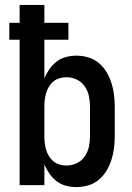

<svg xmlns="http://www.w3.org/2000/svg" viewBox="-20 -755 540 783"><path d="M292 8Q270 8 249 2.5Q228 -3 211 -16Q194 -29 181.5 -47Q169 -65 161 -85V0H60V-593H18V-662H60V-735H161V-662H259V-593H161V-435Q169 -455 181.5 -473Q194 -491 211 -504Q228 -517 249 -522.5Q270 -528 292 -528Q316 -528 340 -521Q364 -514 383 -498Q402 -482 414.5 -461Q427 -440 434.5 -416.5Q442 -393 445 -368.5Q448 -344 448 -320V-200Q448 -176 445 -151.5Q442 -127 434.5 -103.5Q427 -80 414.5 -59Q402 -38 383 -22Q364 -6 340 1Q316 8 292 8ZM251 -80Q273 -80 293 -89.5Q313 -99 325.5 -117Q338 -135 342.5 -156.5Q347 -178 347 -200V-320Q347 -342 342.5 -363.5Q338 -385 325.5 -403Q313 -421 293 -430.5Q273 -440 251 -440Q237 -440 223 -436Q209 -432 198 -423Q187 -414 179.5 -401.5Q172 -389 168 -375.5Q164 -362 162.5 -348Q161 -334 161 -320V-200Q161 -186 162.5 -172Q164 -158 168 -144.5Q172 -131 179.5 -118.5Q187 -106 198 -97Q209 -88 223 -84Q237 -80 251 -80Z"/></svg>

Font: Iosevka Custom Semibold
Style: Regular
Weight: 600
Designer: Belleve Invis
Foundry: Belleve Invis
Version: Version 27.0.2; ttfautohint (v1.8.4)